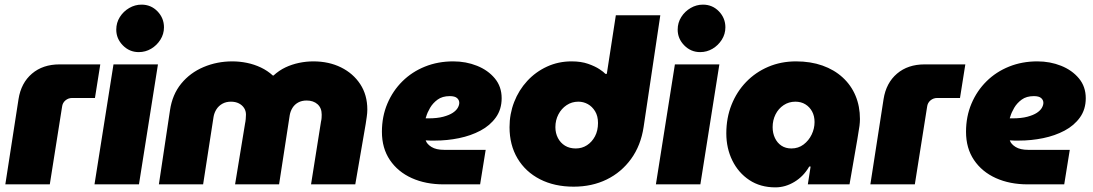

<svg xmlns="http://www.w3.org/2000/svg" viewBox="-20 -796 4720 829"><path d="M3 0 60 -368Q71 -438 118 -478Q165 -518 237 -518H413L390 -373H292Q275 -373 262.5 -362.5Q250 -352 248 -335L195 0Z M388 0 470 -518H662L580 0ZM579 -571Q539 -571 510.5 -600Q482 -629 482 -668Q482 -698 497.5 -722.5Q513 -747 538 -761.5Q563 -776 591 -776Q632 -776 660 -747Q688 -718 688 -678Q688 -649 672.5 -624.5Q657 -600 632.5 -585.5Q608 -571 579 -571Z M666 0 714 -320Q724 -388 762.5 -435Q801 -482 859 -506.5Q917 -531 983 -531Q1015 -531 1046.5 -524.5Q1078 -518 1106.5 -504.5Q1135 -491 1158 -470H1161Q1185 -492 1212.5 -505Q1240 -518 1271 -524.5Q1302 -531 1333 -531Q1400 -531 1452.5 -505Q1505 -479 1535.5 -432.5Q1566 -386 1566 -323Q1566 -308 1563.5 -291.5Q1561 -275 1559 -261L1514 0H1323L1366 -271Q1368 -279 1368.5 -286.5Q1369 -294 1369 -301Q1369 -330 1351 -346Q1333 -362 1304 -362Q1283 -362 1267.5 -353.5Q1252 -345 1243 -330.5Q1234 -316 1231 -299L1185 0H995L1038 -262Q1040 -271 1041 -282Q1042 -293 1042 -301Q1042 -317 1034 -329.5Q1026 -342 1011.5 -349.5Q997 -357 977 -357Q956 -357 940 -348Q924 -339 914.5 -324Q905 -309 902 -291L857 0Z M1895 0Q1818 0 1758 -27Q1698 -54 1663.5 -105Q1629 -156 1629 -227Q1629 -293 1652.5 -348.5Q1676 -404 1717.5 -445Q1759 -486 1815 -508.5Q1871 -531 1937 -531Q1992 -531 2039.5 -512Q2087 -493 2116.5 -457.5Q2146 -422 2146 -372Q2146 -324 2121 -289Q2096 -254 2054.5 -232Q2013 -210 1962 -199.5Q1911 -189 1858 -189Q1848 -189 1838 -189Q1828 -189 1818 -190Q1823 -174 1843 -161.5Q1863 -149 1898 -149H2077L2053 0ZM1818 -285Q1821 -285 1824 -285Q1827 -285 1830 -285Q1868 -285 1894 -292Q1920 -299 1935 -309Q1950 -319 1956.5 -330.5Q1963 -342 1963 -352Q1963 -364 1953.5 -372.5Q1944 -381 1922 -381Q1890 -381 1869.5 -366Q1849 -351 1837 -330.5Q1825 -310 1820 -292Q1819 -290 1818.5 -288Q1818 -286 1818 -285Z M2457 10Q2374 10 2311.5 -22Q2249 -54 2214.5 -112Q2180 -170 2180 -247Q2180 -304 2200 -355.5Q2220 -407 2256.5 -446.5Q2293 -486 2342 -508.5Q2391 -531 2448 -531Q2489 -531 2519 -520.5Q2549 -510 2568 -497.5Q2587 -485 2594 -477H2600L2639 -730H2831L2759 -248Q2747 -168 2705 -110Q2663 -52 2599.5 -21Q2536 10 2457 10ZM2466 -155Q2493 -155 2514.5 -169Q2536 -183 2549 -207.5Q2562 -232 2562 -265Q2562 -295 2549.5 -315.5Q2537 -336 2518 -346.5Q2499 -357 2477 -357Q2449 -357 2426.5 -342Q2404 -327 2391 -302Q2378 -277 2378 -247Q2378 -221 2389 -200Q2400 -179 2419.5 -167Q2439 -155 2466 -155Z M2812 0 2894 -518H3086L3004 0ZM3003 -571Q2963 -571 2934.5 -600Q2906 -629 2906 -668Q2906 -698 2921.5 -722.5Q2937 -747 2962 -761.5Q2987 -776 3015 -776Q3056 -776 3084 -747Q3112 -718 3112 -678Q3112 -649 3096.5 -624.5Q3081 -600 3056.5 -585.5Q3032 -571 3003 -571Z M3328 13Q3263 13 3215.5 -18.5Q3168 -50 3142 -103Q3116 -156 3116 -220Q3116 -287 3138.5 -343.5Q3161 -400 3201.5 -442Q3242 -484 3297 -507.5Q3352 -531 3417 -531Q3480 -531 3531 -513Q3582 -495 3618.5 -461.5Q3655 -428 3674 -382.5Q3693 -337 3693 -282Q3693 -269 3691 -252.5Q3689 -236 3682 -196L3648 0H3468L3480 -77H3474Q3450 -35 3410.5 -11Q3371 13 3328 13ZM3397 -155Q3427 -155 3449.5 -172Q3472 -189 3484.5 -215Q3497 -241 3497 -269Q3497 -295 3486.5 -314.5Q3476 -334 3457.5 -345.5Q3439 -357 3414 -357Q3386 -357 3363.5 -342Q3341 -327 3328.5 -302Q3316 -277 3316 -247Q3316 -221 3326 -200Q3336 -179 3354 -167Q3372 -155 3397 -155Z M3738 0 3795 -368Q3806 -438 3853 -478Q3900 -518 3972 -518H4148L4125 -373H4027Q4010 -373 3997.5 -362.5Q3985 -352 3983 -335L3930 0Z M4417 0Q4340 0 4280 -27Q4220 -54 4185.5 -105Q4151 -156 4151 -227Q4151 -293 4174.5 -348.5Q4198 -404 4239.5 -445Q4281 -486 4337 -508.5Q4393 -531 4459 -531Q4514 -531 4561.5 -512Q4609 -493 4638.5 -457.5Q4668 -422 4668 -372Q4668 -324 4643 -289Q4618 -254 4576.5 -232Q4535 -210 4484 -199.5Q4433 -189 4380 -189Q4370 -189 4360 -189Q4350 -189 4340 -190Q4345 -174 4365 -161.5Q4385 -149 4420 -149H4599L4575 0ZM4340 -285Q4343 -285 4346 -285Q4349 -285 4352 -285Q4390 -285 4416 -292Q4442 -299 4457 -309Q4472 -319 4478.5 -330.5Q4485 -342 4485 -352Q4485 -364 4475.5 -372.5Q4466 -381 4444 -381Q4412 -381 4391.5 -366Q4371 -351 4359 -330.5Q4347 -310 4342 -292Q4341 -290 4340.5 -288Q4340 -286 4340 -285Z"/></svg>

Font: MuseoModerno Thin Black
Style: Italic
Weight: 900
Italic angle: -9°
Version: Version 1.003